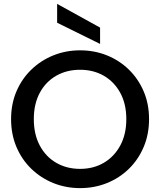

<svg xmlns="http://www.w3.org/2000/svg" viewBox="-20 -961 824 988"><path d="M392 7Q319 7 254.5 -19Q190 -45 141 -92.5Q92 -140 64.5 -205Q37 -270 37 -348Q37 -426 64.5 -490.5Q92 -555 141 -602.5Q190 -650 254.5 -676Q319 -702 392 -702Q466 -702 530.5 -676Q595 -650 643.5 -602.5Q692 -555 719.5 -490.5Q747 -426 747 -348Q747 -270 719.5 -205Q692 -140 643.5 -92.5Q595 -45 530.5 -19Q466 7 392 7ZM392 -92Q461 -92 514.5 -123.5Q568 -155 599 -212.5Q630 -270 630 -348Q630 -426 599 -483Q568 -540 514.5 -571Q461 -602 392 -602Q323 -602 269 -571Q215 -540 184.5 -483Q154 -426 154 -348Q154 -270 184.5 -212.5Q215 -155 269 -123.5Q323 -92 392 -92ZM274 -941 495 -819V-735L274 -844Z"/></svg>

Font: Parkinsans Light Medium
Style: Regular
Weight: 500
Version: Version 1.000